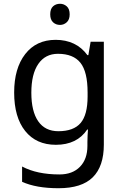

<svg xmlns="http://www.w3.org/2000/svg" viewBox="-20 -757 655 1017"><path d="M275 -546Q328 -546 370.5 -526Q413 -506 443 -465H448L460 -536H530V9Q530 124 471.5 182Q413 240 290 240Q172 240 97 206V125Q176 167 295 167Q364 167 403.5 126.5Q443 86 443 16V-5Q443 -17 444 -39.5Q445 -62 446 -71H442Q388 10 276 10Q172 10 113.5 -63Q55 -136 55 -267Q55 -395 113.5 -470.5Q172 -546 275 -546ZM287 -472Q220 -472 183 -418.5Q146 -365 146 -266Q146 -167 182.5 -114.5Q219 -62 289 -62Q370 -62 407 -105.5Q444 -149 444 -246V-267Q444 -377 406 -424.5Q368 -472 287 -472ZM298 -737Q318 -737 333.5 -723.5Q349 -710 349 -681Q349 -653 333.5 -639Q318 -625 298 -625Q276 -625 261 -639Q246 -653 246 -681Q246 -710 261 -723.5Q276 -737 298 -737Z"/></svg>

Font: Noto Sans Yi
Style: Regular
Weight: 400
Designer: Monotype Design Team
Foundry: Monotype Imaging Inc.
Version: Version 2.002; ttfautohint (v1.8.4.7-5d5b)